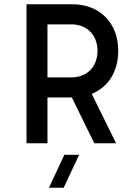

<svg xmlns="http://www.w3.org/2000/svg" viewBox="-20 -670 657 898"><path d="M421 0H523L409 -231C486 -262 533 -335 533 -432C533 -563 447 -650 318 -650H104V0H202V-214H316ZM202 -308V-556H314C388 -556 436 -505 436 -432C436 -359 388 -308 314 -308ZM209 208H278L350 54H281Z"/></svg>

Font: Grotesk 02 Mince
Style: Bold
Weight: 400
Designer: Frank Adebiaye, contributions by Jérémy Landes, Ariel Martín Pérez
Foundry: Velvetyne Type Foundry
Version: Version 3.000;Glyphs 3.1.2 (3150)